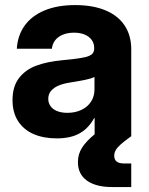

<svg xmlns="http://www.w3.org/2000/svg" viewBox="-20 -547 597 771"><path d="M30.3 -144.9Q30.3 -200.1 56.6 -233.9Q83 -267.8 126.6 -283.7Q170.2 -299.6 231.2 -305.3Q255.4 -307.6 272.5 -309.5Q306.3 -313.5 323.9 -317.9Q341.5 -322.4 349.9 -330.2Q358.2 -338 358.2 -351.8V-354.9Q358.2 -372.9 348.3 -386.6Q338.5 -400.3 320.2 -408.1Q302 -415.8 277.3 -415.8Q251.9 -415.8 232.4 -407.8Q212.9 -399.8 201.5 -385.2Q190.1 -370.6 188.5 -351.4H47.5Q50.9 -405.3 79.4 -444.7Q108 -484.1 159.4 -505.3Q210.8 -526.6 282 -526.6Q353.3 -526.6 403.8 -505.3Q454.3 -484.1 480.7 -444.3Q507 -404.5 507 -349V0H360V-72.7H358Q336 -32.1 300 -11.7Q264.1 8.7 207.6 8.7Q155.1 8.7 115.1 -8.5Q75.2 -25.8 52.7 -60.4Q30.3 -94.9 30.3 -144.9ZM359.4 -187.7V-238.1Q347.3 -231.7 322.6 -226.5Q297.9 -221.3 259 -215.2Q233.7 -211.2 214.8 -203.2Q195.9 -195.1 184.9 -182Q173.8 -168.8 173.8 -150Q173.8 -132.8 183.3 -120.2Q192.7 -107.5 210 -100.7Q227.3 -93.9 250.4 -93.9Q282.6 -93.9 307.5 -106Q332.3 -118 345.8 -139.2Q359.4 -160.4 359.4 -187.7ZM430.4 204.1Q364.8 204.1 328.9 178.1Q292.9 152.1 292.9 104.1Q292.9 72.2 309.3 46.3Q325.7 20.4 360 -7.8L507 0Q480.2 19.1 465.7 31.9Q451.3 44.6 445 55.5Q438.7 66.3 438.7 78.4Q438.7 94.1 448.5 101.8Q458.3 109.4 478.5 109.4H507V204.1Z"/></svg>

Font: Intratopia Thin
Style: Regular
Weight: 100
Designer: Rasmus Andersson
Foundry: rsms
Version: Version 3.000;Glyphs 3.2.3 (3260)